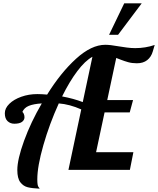

<svg xmlns="http://www.w3.org/2000/svg" viewBox="-20 -1020 949 1153"><path d="M726 -1000H831L689 -811H635ZM84 1Q84 -63 124.5 -174.5Q165 -286 231 -399Q182 -396 153.5 -384.5Q125 -373 114 -347Q118 -347 122.5 -337Q127 -327 127 -316Q127 -299 112 -288Q97 -277 66 -277Q42 -277 25.5 -292.5Q9 -308 9 -340Q9 -370 36 -396.5Q63 -423 108 -439Q153 -455 204 -455Q230 -455 263 -452Q345 -584 437 -667.5Q529 -751 612 -751Q642 -751 691 -742Q715 -738 741.5 -734.5Q768 -731 792 -731Q853 -731 909 -750Q907 -744 897.5 -711Q888 -678 864 -659Q840 -640 802 -640Q773 -640 750 -646.5Q727 -653 706.5 -661Q686 -669 678 -672L624 -419H779L759 -345H608L557 -106H781L760 0H391L468 -363Q398 -394 333 -399Q277 -276 240.5 -148.5Q204 -21 204 57Q204 94 211 102.5Q218 111 218 113Q173 111 146.5 104.5Q120 98 102 74.5Q84 51 84 1ZM535 -679Q491 -655 444 -592.5Q397 -530 353 -441Q422 -428 477 -407Z"/></svg>

Font: Lobster
Style: Regular
Weight: 400
Designer: Impallari Type
Foundry: Impallari Type
Version: Version 2.100